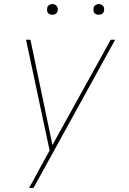

<svg xmlns="http://www.w3.org/2000/svg" viewBox="-20 -717 640 952"><path d="M124 215Q136 194 147.5 173Q159 152 170 131L226 29L109 -520H131L240 2L529 -520H551L146 215ZM469 -644Q463 -644 457.5 -646Q452 -648 448 -652.5Q444 -657 443.5 -663.5Q443 -670 444 -676Q444 -681 446.5 -685Q449 -689 453 -691.5Q457 -694 461 -695.5Q465 -697 470 -697Q476 -697 481.5 -694.5Q487 -692 491 -687.5Q495 -683 496 -676.5Q497 -670 496 -664Q495 -659 492.5 -655Q490 -651 486.5 -648.5Q483 -646 478.5 -645Q474 -644 469 -644ZM239 -644Q233 -644 227.5 -646Q222 -648 218 -652.5Q214 -657 213.5 -663.5Q213 -670 214 -676Q214 -681 216.5 -685Q219 -689 223 -691.5Q227 -694 231 -695.5Q235 -697 240 -697Q246 -697 251.5 -694.5Q257 -692 261 -687.5Q265 -683 266 -676.5Q267 -670 266 -664Q265 -659 262.5 -655Q260 -651 256.5 -648.5Q253 -646 248.5 -645Q244 -644 239 -644Z"/></svg>

Font: Iosevka Aile Thin Oblique
Style: Regular
Weight: 100
Italic angle: -9°
Designer: Belleve Invis
Foundry: Belleve Invis
Version: Version 31.1.0; ttfautohint (v1.8.4)